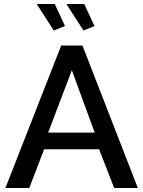

<svg xmlns="http://www.w3.org/2000/svg" viewBox="-20 -937 715 957"><path d="M285 -710H391L667 0H549L474 -193H200L126 0H7ZM452 -276 338 -587 220 -276ZM311 -917H400L451 -807L396 -785ZM163 -917H253L304 -807L248 -785Z"/></svg>

Font: Raleway Thin SemiBold
Style: Regular
Weight: 600
Version: Version 4.026